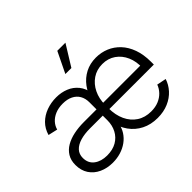

<svg xmlns="http://www.w3.org/2000/svg" viewBox="-165 -985 1232 1232"><g transform="rotate(-45 450.5 -369.5)"><path d="M225.1 10.7Q173.8 10.7 132.6 -8.3Q91.3 -27.3 67.6 -63.2Q43.9 -99.1 43.9 -149.4Q43.9 -191.4 62.3 -221.2Q80.6 -251 112.5 -269.5Q144.5 -288.1 186.5 -296.9Q228.5 -305.7 275.9 -305.7H817.9L788.6 -283.7Q791.5 -341.8 771.5 -387.2Q751.5 -432.6 713.4 -459Q675.3 -485.4 624 -485.4Q572.8 -485.4 533.9 -459Q495.1 -432.6 473.4 -387.9Q451.7 -343.3 451.7 -288.1V-257.3Q451.7 -194.8 473.6 -147.7Q495.6 -100.6 535.9 -74.2Q576.2 -47.9 631.3 -47.9Q669.9 -47.9 699.7 -60.3Q729.5 -72.8 750 -94.2Q770.5 -115.7 780.3 -142.6L843.8 -129.9Q831.5 -90.8 802.5 -58.6Q773.4 -26.4 729.7 -7.6Q686 11.2 631.3 11.2Q570.3 11.2 522.7 -12.9Q475.1 -37.1 444.6 -79.8Q414.1 -122.6 404.3 -177.7L411.1 -366.2Q424.8 -419.4 454.3 -459.2Q483.9 -499 527.1 -521.5Q570.3 -543.9 624 -543.9Q671.4 -543.9 713.1 -526.6Q754.9 -509.3 787.1 -475.1Q819.3 -440.9 837.4 -390.6Q855.5 -340.3 855.5 -274.9V-249H276.4Q226.1 -249 188.5 -237.8Q150.9 -226.6 130.1 -204.1Q109.4 -181.6 109.4 -147.5Q109.4 -99.6 143.8 -73.7Q178.2 -47.9 231.4 -47.9Q282.7 -47.9 318.6 -68.8Q354.5 -89.8 373.3 -126Q392.1 -162.1 392.1 -206.5V-370.1Q392.1 -405.3 377.2 -431.2Q362.3 -457 333.7 -471.2Q305.2 -485.4 264.6 -485.4Q225.6 -485.4 196 -472.9Q166.5 -460.4 147.7 -439.5Q128.9 -418.5 122.1 -392.6L58.1 -407.2Q71.3 -452.6 101.6 -482.7Q131.8 -512.7 173.8 -528.1Q215.8 -543.5 263.7 -543.5Q309.1 -543.5 347.9 -527.8Q386.7 -512.2 412.8 -480Q439 -447.8 446.3 -397.9L436 -143.6L429.2 -142.6Q423.3 -106.9 405.3 -78.6Q387.2 -50.3 359.6 -30.3Q332 -10.3 297.6 0.2Q263.2 10.7 225.1 10.7ZM411.1 -607.4 480 -749.5H553.7L465.8 -607.4Z"/></g></svg>

Font: Inter 20pt Light
Style: Regular
Weight: 300
Version: Version 4.001;git-66647c0bb